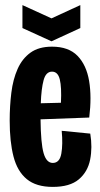

<svg xmlns="http://www.w3.org/2000/svg" viewBox="-20 -722 394 753"><path d="M187 11Q122 11 85 -19.5Q48 -50 33 -108Q18 -166 18 -249Q18 -306 24.5 -358.5Q31 -411 49 -451.5Q67 -492 99.5 -515.5Q132 -539 184 -539Q249 -539 284 -503Q319 -467 329.5 -404.5Q340 -342 330 -261L139 -254Q140 -160 151 -121.5Q162 -83 187 -83Q214 -83 220.5 -119.5Q227 -156 222 -209L334 -198Q343 -144 333.5 -96Q324 -48 289 -18.5Q254 11 187 11ZM184 -441Q160 -441 151 -407.5Q142 -374 140 -317L219 -319Q222 -380 214.5 -410.5Q207 -441 184 -441ZM68 -702 182 -650 295 -702V-612L182 -560L68 -612Z"/></svg>

Font: Bricolage Grotesque 96pt Condensed SemiBold
Style: Regular
Weight: 600
Width: 3
Designer: Mathieu Triay
Foundry: Atelier Triay
Version: Version 1.001; ttfautohint (v1.8.4.7-5d5b);gftools[0.9.33.de